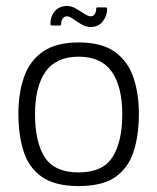

<svg xmlns="http://www.w3.org/2000/svg" viewBox="-20 -621 530 647"><path d="M245 6Q165 6 121 -25Q77 -56 59.5 -111Q42 -166 42 -237Q42 -307 61 -361.5Q80 -416 124.5 -447Q169 -478 245 -478Q322 -478 366 -447Q410 -416 429 -361.5Q448 -307 448 -237Q448 -166 430.5 -111Q413 -56 369.5 -25Q326 6 245 6ZM245 -40Q326 -40 359 -91.5Q392 -143 392 -236Q392 -329 356.5 -379.5Q321 -430 245 -430Q169 -430 133.5 -379.5Q98 -329 98 -236Q98 -142 131 -91Q164 -40 245 -40ZM155 -535Q150 -535 150 -540Q150 -567 165.5 -584Q181 -601 206 -601Q220 -601 235 -592.5Q250 -584 263.5 -575Q277 -566 286 -566Q294 -566 299 -573Q304 -580 304 -590Q304 -596 308 -596H336Q341 -596 341 -590Q341 -567 326 -548.5Q311 -530 286 -530Q270 -530 254.5 -539Q239 -548 226.5 -557Q214 -566 206 -566Q197 -566 191.5 -558.5Q186 -551 186 -540Q186 -535 182 -535Z"/></svg>

Font: Glory Thin Light
Style: Regular
Weight: 300
Version: Version 1.011